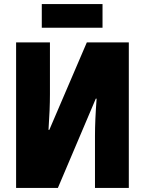

<svg xmlns="http://www.w3.org/2000/svg" viewBox="-20 -922 710 942"><path d="M225 -714V-460Q225 -386 218 -285H222L406 -714H612V0H446V-256Q446 -331 454 -438H450L264 0H59V-714ZM483 -786H185V-902H483Z"/></svg>

Font: Noto Sans UI CondBlack
Style: Regular
Weight: 900
Width: 3
Designer: Monotype Design Team
Foundry: Monotype Imaging Inc.
Version: Version 1.001